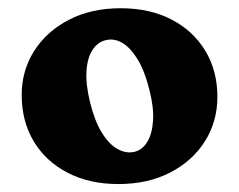

<svg xmlns="http://www.w3.org/2000/svg" viewBox="-20 -734 584 469"><path d="M274.8 -713.9Q346 -713.9 399 -686.3Q452.1 -658.7 481.5 -609.9Q511 -561.2 511 -497.4Q511 -437.1 480.5 -388.8Q450 -340.5 395.5 -312.5Q341.1 -284.4 269 -284.4Q198.7 -284.4 145.5 -311.9Q92.2 -339.3 62.6 -388.4Q33 -437.5 33 -502.2Q33 -561.6 63.5 -609.6Q93.9 -657.5 148.4 -685.7Q202.9 -713.9 274.8 -713.9ZM308 -363Q327.7 -367.7 339.8 -387.5Q351.9 -407.4 353.9 -440Q355.8 -472.7 344.7 -515.4Q333.6 -560.3 316.3 -588.8Q299 -617.2 278.9 -629.2Q258.8 -641.1 238.1 -635.8Q218.9 -631.4 206.2 -612.4Q193.5 -593.3 191.3 -560.9Q189.1 -528.5 200.1 -483.5Q211.3 -438.4 228.6 -410.2Q245.9 -382 266.6 -370.3Q287.3 -358.6 308 -363Z"/></svg>

Font: Fraunces SuperSoft
Style: Regular
Weight: 900
Version: Version 1.000;[b76b70a41]